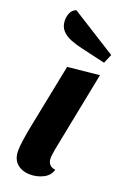

<svg xmlns="http://www.w3.org/2000/svg" viewBox="-153 -824 591 894"><g transform="rotate(20 143.0 -376.5)"><path d="M122 20Q81 20 56 -2Q31 -24 31 -66Q31 -86 36 -120.5Q41 -155 48 -190Q55 -225 59 -245L112 -510L269 -526L190 -127Q189 -118 187 -106Q185 -94 185 -85Q185 -67 194.5 -55Q204 -43 224 -41Q215 -10 185 5Q155 20 122 20ZM267 -587 150 -614Q118 -621 90 -632Q62 -643 45 -662Q28 -681 28 -712Q28 -731 35.5 -748Q43 -765 62 -773L286 -632Z"/></g></svg>

Font: Sansita Swashed SemiBold
Style: Regular
Weight: 600
Designer: Pablo Cosgaya
Foundry: Omnibus-Type
Version: Version 1.003; ttfautohint (v1.8.3)